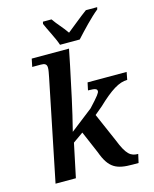

<svg xmlns="http://www.w3.org/2000/svg" viewBox="-138 -1048 924 1149"><g transform="rotate(-15 323.5 -473.5)"><path d="M304 -796H426C469 -843 529 -907 574 -943L577 -956H507C463 -924 415 -883 375 -852C347 -893 320 -918 294 -956H241L238 -943C251 -910 291 -838 304 -796ZM587 -44C542 -44 516 -61 478 -158L401 -335L449 -375C533 -455 587 -489 638 -489L647 -536H405L395 -489C445 -489 451 -482 451 -469C451 -460 441 -444 382 -381L243 -273C276 -401 304 -537 330 -661L350 -760H119L109 -711H162C185 -711 199 -706 199 -682C199 -666 195 -650 190 -623L63 0H189L233 -209L297 -254L356 -116C394 -10 441 9 538 9H575Z"/></g></svg>

Font: Noto Serif Semi
Style: Italic
Weight: 600
Italic angle: -12°
Designer: Monotype Design Team
Foundry: Monotype Imaging Inc.
Version: Version 1.901